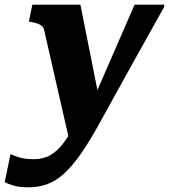

<svg xmlns="http://www.w3.org/2000/svg" viewBox="-83 -560 721 819"><path d="M218 62 281 -9 345 -113 260 -540H55L40 -468L51 -466Q68 -463 79.5 -458.5Q91 -454 97 -448Q103 -442 105 -433ZM296 -94 243 -43Q221 2 200 33Q179 64 157.5 83Q136 102 112.5 110.5Q89 119 60 119Q21 119 -4 110.5Q-29 102 -38 97L-63 217Q-53 223 -27 231Q-1 239 37 239Q82 239 118.5 225.5Q155 212 188.5 182Q222 152 257 103Q292 54 332 -17Q358 -64 385.5 -114Q413 -164 442 -216Q471 -268 500 -320.5Q529 -373 558.5 -425.5Q588 -478 617 -530L618 -540H491Q467 -484 442.5 -428.5Q418 -373 394 -317Q370 -261 345.5 -205.5Q321 -150 296 -94Z"/></svg>

Font: Roboto Serif
Style: Bold Italic
Weight: 700
Italic angle: -10°
Designer: Greg Gazdowicz
Foundry: Commercial Type
Version: Version 1.008